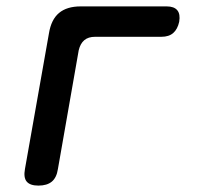

<svg xmlns="http://www.w3.org/2000/svg" viewBox="-20 -570 640 600"><path d="M100 10Q74 10 63.5 -2.5Q53 -15 58 -42L133 -466Q140 -509 164.5 -529.5Q189 -550 232 -550H501Q524 -550 534 -538Q544 -526 540 -502Q535 -479 521.5 -467Q508 -455 484 -455H277Q256 -455 243.5 -444.5Q231 -434 226 -413L161 -42Q157 -15 142 -2.5Q127 10 100 10Z"/></svg>

Font: Maple Mono Medium
Style: Italic
Weight: 500
Italic angle: -10°
Monospace: yes
Designer: subframe7536
Version: Version 7.000